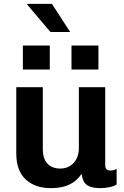

<svg xmlns="http://www.w3.org/2000/svg" viewBox="-20 -961 640 991"><path d="M242 10Q161 10 112.5 -35Q64 -80 64 -169V-511H201V-192Q201 -141 225.5 -116Q250 -91 291 -91Q319 -91 340.5 -104Q362 -117 374.5 -141Q387 -165 387 -195V-511H523V-110Q523 -94 530 -87.5Q537 -81 548 -81Q557 -81 565 -82.5Q573 -84 582 -90V-9Q569 0 545.5 5Q522 10 500 10Q461 10 440.5 0.5Q420 -9 412 -25.5Q404 -42 401 -64Q387 -42 366 -25.5Q345 -9 314.5 0.5Q284 10 242 10ZM342 -796H240L120 -938L121 -941H248ZM488 -602H349V-726H488ZM237 -602H98V-726H237Z"/></svg>

Font: Chivo Mono SemiBold
Style: Regular
Weight: 600
Monospace: yes
Designer: Hector Gatti
Foundry: Omnibus-Type
Version: Version 1.008